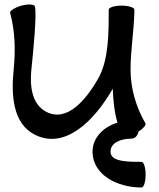

<svg xmlns="http://www.w3.org/2000/svg" viewBox="-20 -576 707 853"><path d="M25 -519C47 -438 49 -354 41 -270C29 -155 36 -28 134 22C266 90 397 -35 481 -182C483 -130 488 -77 502 -31C438 -12 390 37 391 101C394 201 500 257 609 257C619 257 627 231 627 200C627 169 619 143 609 143C547 143 472 143 471 99C470 58 517 40 564 40C579 40 592 27 595 9C617 -5 630 -21 626 -28C584 -101 560 -183 560 -267C560 -352 575 -438 577 -524C577 -525 577 -526 577 -528C577 -528 577 -529 577 -530C577 -531 577 -532 577 -533C577 -543 551 -551 520 -551C489 -551 463 -543 463 -533C463 -430 463 -314 419 -232C362 -130 277 -32 186 -79C123 -111 112 -190 119 -263C129 -359 144 -515 135 -548C132 -557 106 -559 75 -551C45 -542 23 -528 25 -519Z"/></svg>

Font: Nupuram SemiBold
Style: Regular
Weight: 600
Designer: Santhosh Thottingal (santhosh.thottingal@gmail.com)
Foundry: SMC
Version: Version 1.000